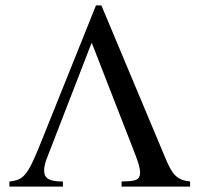

<svg xmlns="http://www.w3.org/2000/svg" viewBox="-20 -694 742 714"><path d="M687 0V-19C635 -25 620 -46 593 -111L357 -674H337L141 -186C85 -46 73 -25 15 -19V0H214V-19C166 -19 144 -29 144 -60C144 -72 148 -89 153 -102L320 -533H322L482 -122C495 -89 501 -67 501 -52C501 -18 470 -21 432 -19V0Z"/></svg>

Font: STIXGeneral
Style: Regular
Weight: 400
Designer: MicroPress Inc., with final additions and corrections provided by Coen Hoffman, Elsevier (retired)
Version: Version 1.1.0